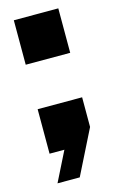

<svg xmlns="http://www.w3.org/2000/svg" viewBox="-104 -571 442 733"><g transform="rotate(-15 117.0 -204.5)"><path d="M205.1 -351.6H29.3V-527.3H205.1ZM87.9 0H29.3V-175.8H205.1V-58.6L117.2 117.2H29.3Z"/></g></svg>

Font: Gerhaus
Style: Regular
Weight: 400
Designer: GGBotNet
Foundry: GGBotNet
Version: 1.01